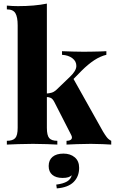

<svg xmlns="http://www.w3.org/2000/svg" viewBox="-20 -802 637 1065"><path d="M240 -782V-93Q240 -51 253 -36Q266 -21 298 -21V0Q279 -1 241 -2.5Q203 -4 163 -4Q122 -4 80.5 -2.5Q39 -1 18 0V-21Q51 -21 64.5 -36Q78 -51 78 -93V-662Q78 -707 65.5 -728.5Q53 -750 18 -750V-771Q50 -768 80 -768Q126 -768 166 -771.5Q206 -775 240 -782ZM570 -518V-498Q536 -490 502 -467.5Q468 -445 433 -410L377 -353L385 -369L551 -73Q561 -56 571.5 -42Q582 -28 597 -21V0Q582 -1 549.5 -2.5Q517 -4 484 -4Q446 -4 407.5 -2.5Q369 -1 349 0V-21Q369 -21 376 -30Q383 -39 374 -55L281 -237Q272 -254 261.5 -259Q251 -264 236 -264V-283Q253 -284 266.5 -288Q280 -292 292 -303L368 -376Q403 -409 403.5 -435.5Q404 -462 381.5 -479Q359 -496 324 -498V-518Q352 -517 385.5 -516Q419 -515 443 -515Q463 -515 487.5 -515.5Q512 -516 534.5 -516.5Q557 -517 570 -518ZM332 50Q370 50 394.5 70.5Q419 91 419 129Q419 177 388.5 207.5Q358 238 295 243L292 222Q331 217 352 204.5Q373 192 378 170Q371 177 359 181Q347 185 327 185Q291 185 270.5 168Q250 151 250 119Q250 86 271.5 68Q293 50 332 50Z"/></svg>

Font: Playfair Display ExtraBold
Style: Regular
Weight: 800
Designer: Claus Eggers Sørensen
Foundry: Claus Eggers Sørensen
Version: Version 1.203